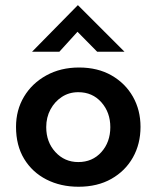

<svg xmlns="http://www.w3.org/2000/svg" viewBox="-20 -700 596 731"><path d="M41 -217Q41 -281 71.5 -332Q102 -383 156.5 -413Q211 -443 281 -443Q352 -443 404.5 -413Q457 -383 486 -332Q515 -281 515 -217Q515 -152 486 -100.5Q457 -49 404 -19Q351 11 279 11Q211 11 157 -16.5Q103 -44 72 -95Q41 -146 41 -217ZM156 -216Q156 -159 191 -121Q226 -83 278 -83Q332 -83 366 -121Q400 -159 400 -216Q400 -272 366 -310.5Q332 -349 278 -349Q243 -349 215.5 -331Q188 -313 172 -283Q156 -253 156 -216ZM350 -503 275 -579 206 -503H102L276 -680H277L454 -503Z"/></svg>

Font: Reem Kufi Medium
Style: Regular
Weight: 500
Designer: Khaled Hosny
Version: Version 1.001